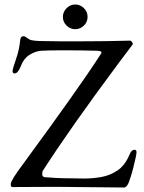

<svg xmlns="http://www.w3.org/2000/svg" viewBox="-20 -830 643 855"><path d="M551 -12Q542 5 533 5L231 2L35 3Q28 3 28 -8V-11Q28 -27 86 -104Q204 -265 289.5 -385.5Q375 -506 428 -588Q432 -593 432 -596Q432 -603 413 -604Q377 -605 340.5 -605.5Q304 -606 266 -606Q228 -606 202.5 -605.5Q177 -605 164 -604Q137 -602 111 -585.5Q85 -569 73 -536Q60 -503 45 -503Q36 -503 36 -513Q36 -523 51 -566Q59 -588 63.5 -609.5Q68 -631 70 -652Q72 -669 85 -669Q91 -669 110 -655Q121 -647 178 -647Q207 -646 248 -646Q289 -646 342 -646Q448 -646 559 -649Q564 -649 568.5 -642Q573 -635 570 -631L509 -550Q401 -405 316.5 -285Q232 -165 171 -70Q168 -66 168 -54Q168 -43 179 -41Q203 -39 231 -37.5Q259 -36 291 -36Q306 -36 322.5 -35.5Q339 -35 356 -35Q394 -35 432.5 -42Q471 -49 504 -71.5Q537 -94 557 -142Q565 -163 579 -163Q588 -163 588 -152Q588 -146 584 -127.5Q580 -109 574 -85Q568 -61 561.5 -41Q555 -21 551 -12ZM277 -794Q293 -810 315 -810Q337 -810 353.5 -794Q370 -778 370 -755Q370 -732 353.5 -716Q337 -700 315 -700Q293 -700 276.5 -716Q260 -732 260 -755Q260 -777 277 -794Z"/></svg>

Font: Benne
Style: Regular
Weight: 400
Designer: John-Daniel Harrington
Version: Version 1.001